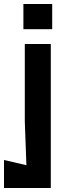

<svg xmlns="http://www.w3.org/2000/svg" viewBox="-54 -740 334 960"><path d="M-34 200H200V-520H70V-134L78 86L-34 60ZM63 -594H207V-720H63Z"/></svg>

Font: Pescante Normal
Style: Regular
Weight: 400
Designer: Ariel Martín Pérez
Foundry: Tunera Type Foundry
Version: Version 1.000;FEAKit 1.0